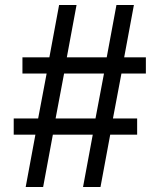

<svg xmlns="http://www.w3.org/2000/svg" viewBox="-20 -750 640 770"><path d="M83 0 122 -210H35V-275H133L167 -455H70V-520H178L217 -730H287L248 -520H408L447 -730H517L478 -520H565V-455H467L433 -275H530V-210H422L383 0H313L352 -210H192L153 0ZM203 -275H363L397 -455H237Z"/></svg>

Font: NKDuy Mono
Style: Regular
Weight: 400
Monospace: yes
Designer: NKDuy
Foundry: NKDuy
Version: Version 2.251; ttfautohint (v1.8.4.7-5d5b)